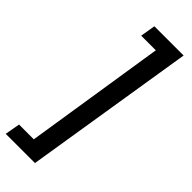

<svg xmlns="http://www.w3.org/2000/svg" viewBox="-337 -731 938 938"><g transform="rotate(45 131.5 -262.5)"><path d="M-49 180 -35 102H67L181 -627H80L93 -705H295L153 180Z"/></g></svg>

Font: Nunito Sans 7pt Condensed SemiBold
Style: Italic
Weight: 600
Width: 3
Italic angle: -9°
Designer: Vernon Adams
Foundry: Vernon Adams
Version: Version 3.101;gftools[0.9.27]